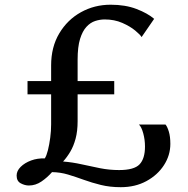

<svg xmlns="http://www.w3.org/2000/svg" viewBox="-20 -771 783 798"><path d="M482.2 7Q436.8 7 399.2 -2.3Q361.5 -11.6 328.2 -23.7Q294.9 -35.8 262.8 -45.5Q230.8 -55.1 196.2 -55.6Q176.7 -33.3 152.4 -16.7Q128 0 100 0Q83.2 0 66.2 -9.1Q49.1 -18.2 49.1 -41.3Q49.1 -60.7 65.8 -77.4Q82.6 -94.1 109.2 -104Q135.8 -113.8 166.1 -112.6Q173.3 -123.4 179.2 -146.8Q185 -170.1 188.8 -198.8Q192.5 -227.5 192.5 -254.1V-378.8H94.4V-434.2H192.5V-499.1Q192.5 -575.6 226.3 -632.2Q260 -688.8 316.2 -720.1Q372.4 -751.4 439.8 -751.4Q501.2 -751.4 547.2 -733.7Q593.3 -716.1 620.7 -692.7L568.5 -616.9Q563.3 -626.3 542.1 -643.9Q520.9 -661.5 488.1 -675.9Q455.2 -690.2 415.2 -690.2Q395.6 -690.2 375.7 -683.8Q355.8 -677.4 339.4 -659.6Q322.9 -641.9 312.7 -609.1Q302.6 -576.2 302.6 -523V-434.2H454.8V-378.8H302.6V-267.5Q302.6 -225.8 294.2 -194.7Q285.9 -163.6 272.1 -140.5Q258.4 -117.4 242.2 -99.7Q280.8 -96.7 319.2 -88.1Q357.6 -79.5 396.3 -71.8Q435.1 -64.2 475.1 -64.2Q537.6 -64.2 560.1 -88Q582.6 -111.8 582.6 -161.8Q582.6 -190.4 575.3 -217Q568.1 -243.5 557.5 -253.3H668Q675.4 -244.6 681.7 -224.1Q688 -203.6 688 -173Q688 -125.5 661.4 -84.5Q634.9 -43.4 588.4 -18.2Q541.9 7 482.2 7Z"/></svg>

Font: Merriweather Light
Style: Regular
Weight: 300
Designer: Eben Sorkin
Foundry: Eben Sorkin
Version: Version 2.100